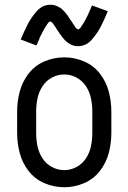

<svg xmlns="http://www.w3.org/2000/svg" viewBox="-20 -779 540 807"><path d="M308 -585Q303 -585 298 -585.5Q293 -586 288.5 -587.5Q284 -589 279.5 -591Q275 -593 270 -596L262 -602L255 -608Q251 -612 248 -615.5Q245 -619 242 -623Q239 -627 236 -631L230 -639Q227 -643 225 -647L219 -655L217 -659L214 -664L208 -672L203 -680Q200 -684 195 -687L192 -689L189 -688Q184 -686 182 -682L177 -675L172 -667Q170 -664 167.5 -660Q165 -656 163 -652L160 -646L158 -643L155 -636L153 -633L151 -629Q149 -625 147 -621L144 -612L140 -604L137 -596L133 -588L67 -613Q80 -644 95 -674Q110 -704 134 -731.5Q158 -759 192 -759Q197 -759 202 -758.5Q207 -758 211.5 -756.5Q216 -755 220.5 -753Q225 -751 230 -748L238 -743L245 -736Q249 -733 252 -729Q255 -725 258 -721.5Q261 -718 264 -714L270 -705Q273 -701 275 -697L281 -689L283 -686L286 -681L292 -672L297 -664Q300 -660 305 -657L308 -655L311 -656Q316 -659 318 -662L323 -670L328 -677Q330 -681 332.5 -684.5Q335 -688 337 -692L341 -700L345 -708L347 -711L349 -716Q351 -720 353 -724L356 -732L360 -740L363 -748L367 -756L433 -732Q420 -700 405 -670Q390 -640 366 -612.5Q342 -585 308 -585ZM250 8Q207 8 167 -9Q127 -26 100.5 -60Q74 -94 63 -135.5Q52 -177 52 -220V-310Q52 -353 63 -394.5Q74 -436 100.5 -470Q127 -504 167 -521Q207 -538 250 -538Q293 -538 333 -521Q373 -504 399.5 -470Q426 -436 437 -394.5Q448 -353 448 -310V-220Q448 -177 437 -135.5Q426 -94 399.5 -60Q373 -26 333 -9Q293 8 250 8ZM250 -64Q278 -64 302.5 -77.5Q327 -91 342 -114.5Q357 -138 362.5 -165Q368 -192 368 -220V-310Q368 -338 362.5 -365Q357 -392 342 -415.5Q327 -439 302.5 -452.5Q278 -466 250 -466Q222 -466 197.5 -452.5Q173 -439 158 -415.5Q143 -392 137.5 -365Q132 -338 132 -310V-220Q132 -192 137.5 -165Q143 -138 158 -114.5Q173 -91 197.5 -77.5Q222 -64 250 -64Z"/></svg>

Font: Iosevka SS01
Style: Regular
Weight: 400
Monospace: yes
Designer: Belleve Invis
Foundry: Belleve Invis
Version: 2.3.3; ttfautohint (v1.8.3)